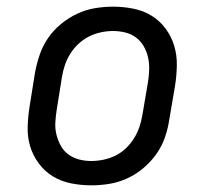

<svg xmlns="http://www.w3.org/2000/svg" viewBox="-20 -548 640 576"><path d="M254 8Q223 8 193 2Q163 -4 138.5 -19Q114 -34 96.5 -57.5Q79 -81 70.5 -109Q62 -137 63 -168Q64 -199 69 -230L85 -330Q90 -357 99 -383.5Q108 -410 124 -433.5Q140 -457 163 -476Q186 -495 212 -507Q238 -519 265 -523.5Q292 -528 319 -528Q350 -528 380 -522Q410 -516 434.5 -501Q459 -486 476.5 -462.5Q494 -439 502.5 -411Q511 -383 510.5 -352Q510 -321 505 -290L488 -190Q484 -163 475 -136.5Q466 -110 449.5 -86.5Q433 -63 410.5 -44Q388 -25 362 -13Q336 -1 308.5 3.5Q281 8 254 8ZM254 -65Q272 -65 291 -69Q310 -73 327 -81.5Q344 -90 358 -103.5Q372 -117 382 -133Q392 -149 398 -166.5Q404 -184 407 -202L424 -302Q427 -321 427.5 -340Q428 -359 424 -376.5Q420 -394 411 -409.5Q402 -425 388 -435.5Q374 -446 356 -450.5Q338 -455 319 -455Q301 -455 282.5 -451Q264 -447 247 -438.5Q230 -430 215.5 -416.5Q201 -403 191 -387Q181 -371 175 -353.5Q169 -336 166 -318L150 -218Q147 -199 146 -180Q145 -161 149.5 -143.5Q154 -126 162.5 -110.5Q171 -95 185.5 -84.5Q200 -74 217.5 -69.5Q235 -65 254 -65Z"/></svg>

Font: Iosevka Etoile
Style: Italic
Weight: 400
Italic angle: -9°
Designer: Belleve Invis
Foundry: Belleve Invis
Version: Version 22.1.2; ttfautohint (v1.8.4)